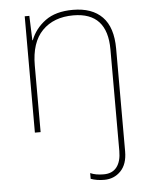

<svg xmlns="http://www.w3.org/2000/svg" viewBox="-54 -583 682 868"><g transform="rotate(-5 286.5 -149.0)"><path d="M323 230V204Q347 215 384 215Q423 215 443 189Q463 163 463 116V-345Q463 -513 309 -513Q220 -513 168 -460Q116 -407 116 -302V0H90V-528H111L115 -417H117Q137 -469 184 -503.5Q231 -538 309 -538Q396 -538 442.5 -490.5Q489 -443 489 -346V120Q489 178 459 209Q429 240 384 240Q350 240 323 230Z"/></g></svg>

Font: Noto Sans UI Thin
Style: Regular
Weight: 250
Designer: Monotype Design Team
Foundry: Monotype Imaging Inc.
Version: Version 1.001